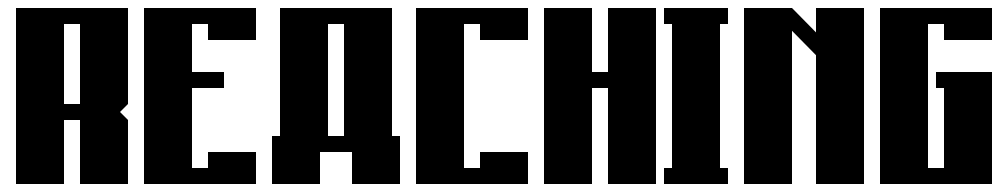

<svg xmlns="http://www.w3.org/2000/svg" viewBox="-20 -460 2520 480"><path d="M20 -440H300V-200L280 -180L300 -160V0H180V-160H140V0H20ZM140 -400V-200H180V-400Z M340 -440H620V-360H500V-400H460V-280H540V-240H460V-40H500V-80H620V0H340Z M680 -440H960V-120H980V0H860V-80H780V0H660V-120H680ZM800 -400V-120H840V-400Z M1020 -440H1300V-360H1180V-400H1140V-40H1180V-80H1300V0H1020Z M1340 -440H1460V-280H1500V-440H1620V0H1500V-240H1460V0H1340Z M1640 -440H1800V-400H1780V-40H1800V0H1640V-40H1660V-400H1640Z M1840 -440H1960L2020 -379V-440H2140V0H2020V-322L1960 -383V0H1840Z M2180 -440H2460V-360H2340V-400H2300V-40H2340V-240H2320V-280H2460V0H2180Z"/></svg>

Font: SOV_poster
Style: Bold
Weight: 700
Version: Version 1.00